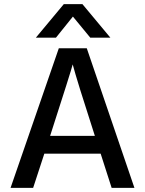

<svg xmlns="http://www.w3.org/2000/svg" viewBox="-20 -907 700 927"><path d="M250 -725H153L288 -887H378L513 -725H416L332 -827ZM140 0H31L264 -674H399L629 0H519L466 -165H194ZM331 -596Q324 -567 222 -251H438Q351 -520 331 -596Z"/></svg>

Font: Hind Jalandhar Medium
Style: Regular
Weight: 500
Designer: Namrata Goyal
Foundry: Indian Type Foundry
Version: Version 0.702;PS 1.0;hotconv 1.0.81;makeotf.lib2.5.63406